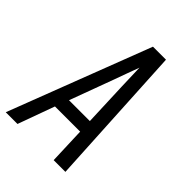

<svg xmlns="http://www.w3.org/2000/svg" viewBox="-225 -837 938 938"><g transform="rotate(45 244.0 -367.5)"><path d="M-12 0 270 -735H360L400 0H319L312 -190H138L69 0ZM309 -260 300 -490Q299 -522 298 -553.5Q297 -585 296 -616Q285 -585 273 -553.5Q261 -522 250 -490L165 -260Z"/></g></svg>

Font: Iosevka Term Oblique
Style: Regular
Weight: 400
Italic angle: -9°
Monospace: yes
Designer: Belleve Invis
Foundry: Belleve Invis
Version: Version 31.4.0